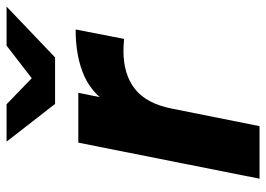

<svg xmlns="http://www.w3.org/2000/svg" viewBox="-130 -660 791 570"><g transform="rotate(-90 265.0 -375.5)"><path d="M19 0 126 -538H274L243 -385L229 -429Q265 -494 323 -520Q381 -546 462 -546L434 -402Q424 -403 415.5 -403.5Q407 -404 398 -404Q329 -404 285.5 -370Q242 -336 227 -260L175 0ZM241 -607 129 -751H240L363 -632H260L414 -751H530L379 -607Z"/></g></svg>

Font: MOST Montserrat
Style: Bold Italic
Weight: 700
Italic angle: -11.3°
Designer: Julieta Ulanovsky
Foundry: Julieta Ulanovsky
Version: Version 8.000;March 11, 2024;FontCreator 15.0.0.2926 64-bit